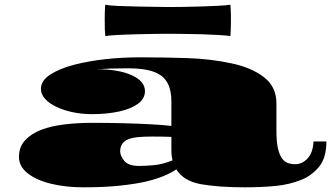

<svg xmlns="http://www.w3.org/2000/svg" viewBox="-20 -778 1414 820"><path d="M336.4 22Q259.8 22 197.3 6.6Q134.8 -8.8 97.9 -38.1Q61 -67.4 61 -107.9Q61 -150.9 87.4 -179.2Q113.8 -207.5 157.2 -224.1Q200.7 -240.2 256.6 -246.8Q312.5 -253.4 371.6 -253.4Q442.4 -253.4 507.8 -251.7Q573.2 -250 626.2 -247.1Q679.2 -244.1 711.9 -240.2V-346.2Q711.9 -423.3 667.5 -455.6Q645 -471.7 609.6 -479Q574.2 -486.3 526.4 -486.3Q455.1 -486.3 392.6 -482.4Q485.8 -482.4 542.5 -456.8Q599.1 -431.2 599.1 -388.7Q599.1 -356.4 568.8 -334.5Q538.6 -312.5 487.3 -301.5Q436 -290.5 373 -290.5Q329.6 -290.5 290.3 -298.8Q251 -307.1 220.7 -321.8Q190.4 -335.9 172.6 -355.7Q154.8 -375.5 154.8 -398.4Q154.8 -434.1 195.3 -460Q235.8 -485.8 298.8 -502Q359.9 -517.6 431.4 -525.4Q502.9 -533.2 579.6 -533.2Q682.1 -533.2 782 -529.8Q881.8 -526.4 971.7 -506.8Q1055.2 -488.8 1107.9 -448Q1160.6 -407.2 1160.6 -335.9V-219.2Q1160.6 -173.8 1166.7 -146Q1172.9 -118.2 1183.6 -102.5Q1194.3 -87.4 1209 -82Q1223.6 -76.7 1240.2 -76.7Q1271 -76.7 1293.9 -101.6Q1316.9 -126.5 1318.8 -173.8H1374Q1374 -103.5 1342.3 -65.4Q1310.5 -27.3 1267.6 -10.3Q1215.8 10.7 1155 16.4Q1094.2 22 1024.9 22Q914.1 22 839.1 8.8Q764.2 -4.4 732.9 -54.7Q712.4 -40.5 680.9 -27.1Q649.4 -13.7 602.5 -2.4Q555.2 8.3 489.7 15.1Q424.3 22 336.4 22ZM574.2 -69.3Q602.5 -69.3 638.9 -72.8Q675.3 -76.2 716.8 -93.3Q711.9 -112.3 711.9 -141.1V-193.4Q690.9 -194.3 669.4 -194.6Q647.9 -194.8 627.9 -194.8Q594.7 -194.8 569.6 -192.4Q544.4 -189.9 527.3 -183.1Q493.2 -168.5 493.2 -131.8Q493.2 -112.3 511 -90.8Q528.8 -69.3 574.2 -69.3ZM429.7 -624Q428.2 -636.7 427.7 -651.9Q427.2 -667 427.2 -698.2Q427.2 -710.4 427.7 -727.8Q428.2 -745.1 429.7 -757.8Q445.3 -754.4 481.4 -752.7Q517.6 -751 570.8 -750Q616.7 -749.5 646.7 -748.8Q676.8 -748 695.8 -748Q717.3 -748 760.7 -748.5Q804.2 -749 844.2 -750.5Q877.4 -751.5 913.3 -753.4Q949.2 -755.4 963.9 -757.8Q964.8 -752 965.3 -739.5Q965.8 -727.1 966.1 -715.1Q966.3 -703.1 966.3 -698.2Q966.3 -691.9 966.1 -676.3Q965.8 -660.6 965.3 -645.5Q964.8 -630.4 963.9 -624Q947.8 -626.5 914.8 -628.4Q881.8 -630.4 839.8 -631.8Q797.4 -632.8 754.6 -633.3Q711.9 -633.8 695.8 -633.8Q677.7 -633.8 644.8 -633.3Q611.8 -632.8 569.8 -631.8Q512.7 -630.4 478.5 -628.4Q444.3 -626.5 429.7 -624Z"/></svg>

Font: Asset
Style: Regular
Weight: 400
Version: Version 1.003; ttfautohint (v1.8.4.7-5d5b)